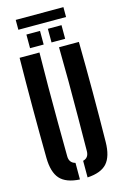

<svg xmlns="http://www.w3.org/2000/svg" viewBox="-151 -1093 748 1166"><g transform="rotate(-15 223.0 -509.5)"><path d="M36.9 -170.5Q34.9 -326.9 34.9 -485.4Q34.9 -643.9 36.9 -800H161.7Q159.9 -695.9 159.6 -584.9Q159.2 -473.9 159.8 -363Q160.4 -252.1 161.4 -147.9Q161.4 -126.8 171.1 -113.8Q180.7 -100.7 199.6 -95.9V8.5Q113.5 3.6 75.9 -38.4Q38.2 -80.5 36.9 -170.5ZM247.7 8.5V-95.9Q266.5 -100.7 275.6 -113.8Q284.7 -126.8 284.7 -147.9Q285.7 -252.1 286.4 -363Q287.1 -473.9 286.9 -584.9Q286.6 -695.9 284.7 -800H409.6Q411.9 -643.9 411.9 -485.4Q411.9 -326.9 409.6 -170.5Q408.3 -80.5 370.8 -38.4Q333.3 3.6 247.7 8.5ZM248.3 -840V-925.7H334V-840ZM113.3 -840V-925.7H198.9V-840ZM73.7 -1028.4H373.5V-966.4H73.7Z"/></g></svg>

Font: Big Shoulders Stencil Display SC Thin
Style: Regular
Weight: 100
Designer: Patric King
Foundry: XO Type Co
Version: Version 2.001